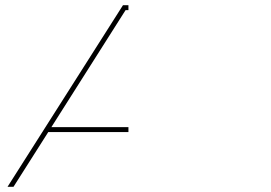

<svg xmlns="http://www.w3.org/2000/svg" viewBox="-20 -720 1045 740"><path d="M475 -211H166L32 0H9L454 -700H475V-681H464L178 -230H475Z"/></svg>

Font: Montserrat-Alt1 Black
Style: Regular
Weight: 900
Designer: Differentunic
Foundry: Differentunic
Version: Version 7.222